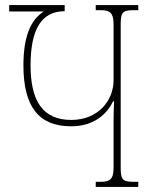

<svg xmlns="http://www.w3.org/2000/svg" viewBox="-20 -734 598 754"><path d="M454 -75V-639C454 -684 461 -694 503 -694H523V-714H356V-694H377C411 -694 426 -684 426 -639V-419C426 -339 365 -263 260 -263C147 -263 100 -339 100 -477C100 -619 143 -690 234 -690V-714H16V-689H152C97 -654 72 -584 72 -477C72 -313 134 -238 259 -238C331 -238 391 -269 424 -336H428C427 -311 426 -288 426 -263V-75C426 -30 411 -20 377 -20H356V0H523V-20H503C461 -20 454 -30 454 -75Z"/></svg>

Font: Noto Serif Georgian Condensed Thin
Style: Regular
Weight: 100
Width: 3
Designer: Monotype Design Team, Akaki Razmadze
Foundry: Google LLC
Version: Version 2.003